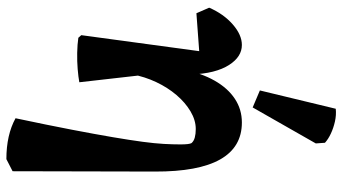

<svg xmlns="http://www.w3.org/2000/svg" viewBox="-250 -574 1048 587"><g transform="rotate(90 273.5 -281.0)"><path d="M467 223Q393 223 342 195Q363 96 377 23Q391 -50 400 -103Q409 -156 414 -193.5Q419 -231 420.5 -258.5Q422 -286 422 -309Q422 -336 418 -343Q412 -350 401 -353Q390 -356 375 -356Q348 -356 321 -340Q294 -324 271 -297Q248 -270 231.5 -235Q215 -200 208 -162L189 -220L193 -317Q204 -373 227 -413.5Q250 -454 282.5 -475.5Q315 -497 355 -497Q506 -497 505 -231L504 204ZM96 3 88 -6 144 -419 184 -370 21 -358 4 -397Q23 -441 55 -469Q87 -497 118 -497Q154 -497 179 -458Q192 -438 199.5 -408.5Q207 -379 208 -341L207 -220L232 0Q216 3 192 5Q168 7 142 6.5Q116 6 96 3ZM309 -530 257 -552 313 -784Q332 -786 352 -781.5Q372 -777 389 -769Q406 -761 417 -751L419 -723Z"/></g></svg>

Font: Eczar SemiBold
Style: Regular
Weight: 600
Designer: Vaibhav Singh
Foundry: Rosetta Type Foundry
Version: Version 2.000